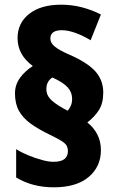

<svg xmlns="http://www.w3.org/2000/svg" viewBox="-20 -785 504 820"><path d="M44 -386Q44 -423 65.5 -452.5Q87 -482 120 -503Q55 -551 55 -622Q55 -687 105 -726Q155 -765 241 -765Q286 -765 329 -754Q372 -743 411 -723L367 -613Q336 -632 303.5 -644Q271 -656 244 -656Q195 -656 195 -620Q195 -602 213.5 -586.5Q232 -571 273 -553Q352 -519 386.5 -481Q421 -443 421 -390Q421 -344 402.5 -315Q384 -286 353 -262Q380 -241 395.5 -211Q411 -181 411 -144Q411 -73 358.5 -29Q306 15 210 15Q118 15 49 -27V-148Q73 -133 102.5 -121Q132 -109 160 -101.5Q188 -94 208 -94Q241 -94 255.5 -106Q270 -118 270 -139Q270 -152 265 -162Q260 -172 243.5 -182.5Q227 -193 194 -209Q144 -233 111 -257Q78 -281 61 -311.5Q44 -342 44 -386ZM178 -404Q178 -381 194 -363Q210 -345 249 -323L269 -312Q277 -321 282.5 -333.5Q288 -346 288 -363Q288 -391 269 -412Q250 -433 204 -454Q192 -447 185 -434.5Q178 -422 178 -404Z"/></svg>

Font: Noto Sans Oriya Cond Blk
Style: Regular
Weight: 900
Width: 3
Designer: Amélie Bonet and Sol Matas
Foundry: Google LLC
Version: Version 2.006; ttfautohint (v1.8.4.7-5d5b)